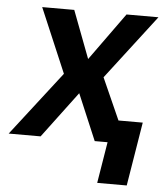

<svg xmlns="http://www.w3.org/2000/svg" viewBox="-85 -592 693 813"><g transform="rotate(5 261.5 -185.5)"><path d="M197.8 -545.9 274.4 -343.8 419.9 -545.9H555.7L346.2 -272.5L467.8 0H332.5L249.5 -196.3L102.5 0H-33.2L177.7 -272.5L61.5 -545.9ZM528.3 -95.7 483.9 175.3H358.4L402.8 -95.7Z"/></g></svg>

Font: Inter Tight SemiBold
Style: Italic
Weight: 600
Italic angle: -9.39999°
Designer: Rasmus Andersson
Foundry: rsms
Version: Version 3.004